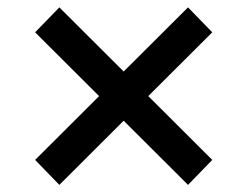

<svg xmlns="http://www.w3.org/2000/svg" viewBox="-20 -527 678 526"><path d="M495.1 -20.5 318.8 -196.3 142.6 -20.5 76.2 -88.9 251.5 -263.7 76.2 -438.5 142.6 -506.8 318.8 -331.1 495.1 -506.8 561.5 -438.5 386.2 -263.7 561.5 -88.9Z"/></svg>

Font: Wanted Sans Medium
Style: Regular
Weight: 500
Designer: Original Design by Kil Hyung-jin and Kang Hanbin, Wanted Lab, Inc; Hangeul from Source Han Sans by Jang Soo-young and Ka
Foundry: Wanted Lab, Inc.
Version: Version 1.001